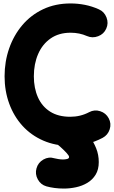

<svg xmlns="http://www.w3.org/2000/svg" viewBox="-20 -761 656 1102"><path d="M589.8 -596.7Q576.2 -565.4 543.2 -553Q510.3 -540.5 479 -554.2Q436 -573.2 385.3 -573.2Q317.9 -573.2 270.8 -540.5Q223.6 -507.8 199 -451.2Q174.3 -394.5 174.3 -323.2Q174.3 -254.9 197.8 -202.4Q221.2 -149.9 267.6 -120.4Q314 -90.8 383.3 -90.8Q441.9 -90.8 491.7 -117.2Q522 -133.3 554.9 -122.8Q587.9 -112.3 604 -82Q620.1 -51.8 609.6 -18.8Q599.1 14.2 568.8 30.3Q481.4 76.2 383.3 76.2Q297.9 76.2 228.3 45.9Q158.7 15.6 109.1 -38.8Q59.6 -93.3 33 -166Q6.3 -238.8 6.3 -323.2Q6.3 -407.7 32.5 -482.9Q58.6 -558.1 107.9 -616.5Q157.2 -674.8 227.3 -708Q297.4 -741.2 385.3 -741.2Q426.3 -741.2 467.3 -733.2Q508.3 -725.1 547.4 -707.5Q578.6 -693.8 591.3 -660.9Q604 -627.9 589.8 -596.7ZM286.1 -59.6Q307.6 -86.4 342.3 -89.8Q377 -93.3 403.8 -71.8Q422.9 -56.2 447.3 -32.2Q471.7 -8.3 494.4 22.5Q517.1 53.2 532 90.3Q546.9 127.4 546.9 169.4Q546.9 212.4 528.8 241.7Q510.7 271 481.2 288.6Q451.7 306.2 416.5 313.7Q381.3 321.3 347.2 321.3Q318.8 321.3 293.2 317.9Q267.6 314.5 246.6 308.6Q213.9 299.3 197 268.6Q180.2 237.8 189.5 205.1Q198.7 171.9 229.2 154.5Q259.8 137.2 292.5 147.5Q299.3 149.4 314.5 151.9Q329.6 154.3 341.8 154.3Q353 154.3 364.7 151.6Q376.5 148.9 376.5 140.1Q376.5 132.3 361.8 116.5Q347.2 100.6 328.6 84Q310.1 67.4 298.3 58.1Q271.5 36.6 268.1 2Q264.6 -32.7 286.1 -59.6Z"/></svg>

Font: Mikhak-FD Black
Style: Regular
Weight: 900
Designer: Amin Abedi
Version: Version 3.2